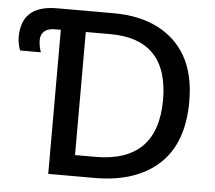

<svg xmlns="http://www.w3.org/2000/svg" viewBox="-51 -770 927 827"><g transform="rotate(5 412.5 -357.0)"><path d="M387.2 0C506.3 0 599.1 -30.8 665.5 -91.8C731.9 -152.8 765.1 -243.2 765.1 -363.8C765.1 -440.4 750.5 -504.9 721.7 -556.6C663.6 -659.7 553.2 -713.9 409.2 -713.9H163.1C53.7 -713.9 8.8 -663.1 8.8 -575.2C8.8 -556.2 14.6 -532.2 20 -519H109.9C106 -528.3 100.1 -549.8 100.1 -570.8C100.1 -602.1 119.6 -623 161.1 -623H187V0ZM294.9 -90.8V-623H401.9C562 -623 651.9 -541 651.9 -360.8C651.9 -180.7 562 -90.8 382.8 -90.8Z"/></g></svg>

Font: Noto Reveo Sans
Style: Regular
Weight: 500
Designer: Monotype Design Team
Foundry: Monotype Imaging Inc.
Version: Version 2.007